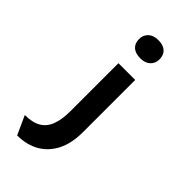

<svg xmlns="http://www.w3.org/2000/svg" viewBox="-303 -870 1150 1150"><g transform="rotate(45 272.0 -295.0)"><path d="M105 206 51 87Q116 87 154.5 64Q193 41 210.5 -5.5Q228 -52 228 -122V-529H370V-88Q370 8 337 73Q304 138 244.5 172Q185 206 105 206ZM300 -642Q258 -642 235.5 -662Q213 -682 213 -719Q213 -753 236 -774.5Q259 -796 300 -796Q341 -796 363.5 -776Q386 -756 386 -719Q386 -685 363 -663.5Q340 -642 300 -642Z"/></g></svg>

Font: Lexend Peta SemiBold
Style: Regular
Weight: 600
Designer: Bonnie Shaver-Troup, Thomas Jockin
Foundry: Lexend
Version: Version 1.007